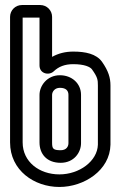

<svg xmlns="http://www.w3.org/2000/svg" viewBox="-20 -712 479 763"><path d="M140 -692H67C41 -692 20 -671 20 -645V-146C20 -35 116 31 216 31C314 31 417 -35 419 -137V-372C419 -403 411 -430 385 -467C362 -498 320 -507 271 -507C240 -507 212 -500 187 -486V-645C187 -671 166 -692 140 -692ZM369 -137C367 -72 296 -19 216 -19C136 -19 70 -69 70 -146V-642H137V-452C137 -418 176 -411 194 -429C213 -447 237 -457 271 -457C316 -457 338 -446 345 -437C368 -405 369 -395 369 -372ZM218 -413C167 -413 137 -371 137 -335V-146C137 -100 166 -65 221 -65C274 -65 302 -106 302 -143V-335C302 -381 265 -413 218 -413ZM218 -363C243 -363 252 -351 252 -335V-143C252 -130 244 -115 221 -115C190 -115 187 -122 187 -146V-335C187 -347 197 -363 218 -363Z"/></svg>

Font: DIN Rundschrift
Style: BreitKont
Weight: 400
Width: 7
Version: Version 1.027